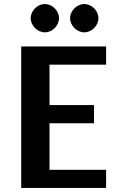

<svg xmlns="http://www.w3.org/2000/svg" viewBox="-20 -930 570 950"><path d="M505 0V-90H225V-320H445V-410H225V-610H505V-700H85V0ZM202 -910C165 -910 132 -877 132 -840C132 -803 165 -770 202 -770C239 -770 272 -803 272 -840C272 -877 239 -910 202 -910ZM397 -910C360 -910 327 -877 327 -840C327 -803 360 -770 397 -770C434 -770 467 -803 467 -840C467 -877 434 -910 397 -910Z"/></svg>

Font: Scada
Style: Bold
Weight: 700
Designer: Jovanny Lemonad
Foundry: Jovanny Lemonad
Version: Version 3.005